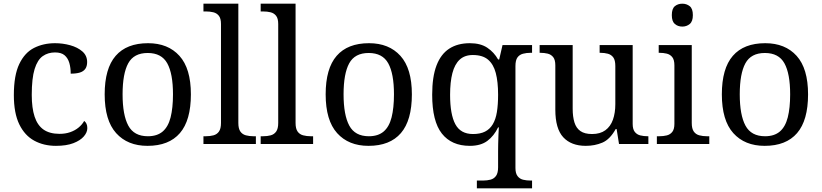

<svg xmlns="http://www.w3.org/2000/svg" viewBox="-20 -780 4452 1040"><path d="M283 10Q217 10 165.5 -18Q114 -46 84.5 -106.5Q55 -167 55 -265Q55 -372 84.5 -433.5Q114 -495 164.5 -520.5Q215 -546 278 -546Q320 -546 360 -535Q400 -524 426 -501.5Q452 -479 452 -444Q452 -421 442 -407Q432 -393 412.5 -387Q393 -381 363 -381Q363 -413 355.5 -439Q348 -465 330 -480.5Q312 -496 278 -496Q240 -496 211.5 -476Q183 -456 167.5 -406Q152 -356 152 -266Q152 -195 167.5 -148Q183 -101 216 -78Q249 -55 303 -55Q334 -55 360 -64Q386 -73 405.5 -89Q425 -105 436 -125Q444 -119 448.5 -109.5Q453 -100 453 -86Q453 -63 434 -41Q415 -19 377.5 -4.5Q340 10 283 10Z M779 10Q671 10 609 -59Q547 -128 547 -269Q547 -409 606.5 -477.5Q666 -546 782 -546Q890 -546 952 -477.5Q1014 -409 1014 -269Q1014 -128 954.5 -59Q895 10 779 10ZM781 -42Q831 -42 861 -67.5Q891 -93 904 -144Q917 -195 917 -269Q917 -381 886 -437Q855 -493 780 -493Q705 -493 674.5 -437Q644 -381 644 -269Q644 -157 675 -99.5Q706 -42 781 -42Z M1082 0V-42H1095Q1118 -42 1136.5 -47Q1155 -52 1166 -67.5Q1177 -83 1177 -114V-650Q1177 -680 1165.5 -694.5Q1154 -709 1135.5 -713.5Q1117 -718 1095 -718H1082V-760H1271V-114Q1271 -83 1282 -67.5Q1293 -52 1312 -47Q1331 -42 1353 -42H1366V0Z M1392 0V-42H1405Q1428 -42 1446.5 -47Q1465 -52 1476 -67.5Q1487 -83 1487 -114V-650Q1487 -680 1475.5 -694.5Q1464 -709 1445.5 -713.5Q1427 -718 1405 -718H1392V-760H1581V-114Q1581 -83 1592 -67.5Q1603 -52 1622 -47Q1641 -42 1663 -42H1676V0Z M1976 10Q1868 10 1806 -59Q1744 -128 1744 -269Q1744 -409 1803.5 -477.5Q1863 -546 1979 -546Q2087 -546 2149 -477.5Q2211 -409 2211 -269Q2211 -128 2151.5 -59Q2092 10 1976 10ZM1978 -42Q2028 -42 2058 -67.5Q2088 -93 2101 -144Q2114 -195 2114 -269Q2114 -381 2083 -437Q2052 -493 1977 -493Q1902 -493 1871.5 -437Q1841 -381 1841 -269Q1841 -157 1872 -99.5Q1903 -42 1978 -42Z M2563 240V198H2596Q2619 198 2637.5 193Q2656 188 2667 172.5Q2678 157 2678 126V40Q2678 24 2678.5 -0.5Q2679 -25 2680 -50Q2681 -75 2682 -90H2678Q2656 -44 2620 -17Q2584 10 2525 10Q2426 10 2373.5 -56.5Q2321 -123 2321 -267Q2321 -364 2344.5 -425.5Q2368 -487 2413.5 -516.5Q2459 -546 2525 -546Q2583 -546 2619.5 -521.5Q2656 -497 2678 -458H2684L2702 -536H2862V-494H2854Q2832 -494 2813 -489Q2794 -484 2783 -469Q2772 -454 2772 -422V130Q2772 159 2783.5 174Q2795 189 2813.5 193.5Q2832 198 2854 198H2862V240ZM2542 -54Q2581 -54 2607 -67Q2633 -80 2649 -106.5Q2665 -133 2671.5 -173Q2678 -213 2678 -267Q2678 -337 2665.5 -384.5Q2653 -432 2623.5 -457Q2594 -482 2541 -482Q2497 -482 2470 -457Q2443 -432 2430.5 -384Q2418 -336 2418 -266Q2418 -160 2446.5 -107Q2475 -54 2542 -54Z M3153 10Q3074 10 3031 -36.5Q2988 -83 2988 -186V-426Q2988 -456 2976.5 -470.5Q2965 -485 2946.5 -489.5Q2928 -494 2906 -494H2903V-536H3082V-191Q3082 -148 3091.5 -117Q3101 -86 3124 -70Q3147 -54 3187 -54Q3231 -54 3259 -74.5Q3287 -95 3300 -131.5Q3313 -168 3313 -216V-422Q3313 -454 3302 -469Q3291 -484 3272.5 -489Q3254 -494 3231 -494H3228V-536H3407V-109Q3407 -80 3418.5 -65.5Q3430 -51 3448.5 -46.5Q3467 -42 3489 -42H3492V0H3333L3320 -81H3315Q3284 -25 3243 -7.5Q3202 10 3153 10Z M3538 0V-42H3551Q3573 -42 3591.5 -46.5Q3610 -51 3621.5 -65.5Q3633 -80 3633 -109V-426Q3633 -456 3621.5 -470.5Q3610 -485 3591.5 -489.5Q3573 -494 3551 -494H3548V-536H3727V-114Q3727 -83 3738 -67.5Q3749 -52 3768 -47Q3787 -42 3809 -42H3822V0ZM3676 -636Q3652 -636 3635.5 -650Q3619 -664 3619 -698Q3619 -733 3635.5 -746.5Q3652 -760 3676 -760Q3699 -760 3716 -746.5Q3733 -733 3733 -698Q3733 -664 3716 -650Q3699 -636 3676 -636Z M4122 10Q4014 10 3952 -59Q3890 -128 3890 -269Q3890 -409 3949.5 -477.5Q4009 -546 4125 -546Q4233 -546 4295 -477.5Q4357 -409 4357 -269Q4357 -128 4297.5 -59Q4238 10 4122 10ZM4124 -42Q4174 -42 4204 -67.5Q4234 -93 4247 -144Q4260 -195 4260 -269Q4260 -381 4229 -437Q4198 -493 4123 -493Q4048 -493 4017.5 -437Q3987 -381 3987 -269Q3987 -157 4018 -99.5Q4049 -42 4124 -42Z"/></svg>

Font: Noto Serif Bengali
Style: Regular
Weight: 400
Designer: Juan Bruce, Universal Thirst, Indian Type Foundry and the Monotype Design Team.
Foundry: Monotype Imaging Inc.
Version: Version 2.003